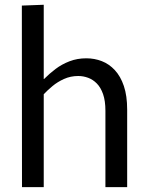

<svg xmlns="http://www.w3.org/2000/svg" viewBox="-20 -771 613 791"><path d="M70 -748 160.2 -751.4V-445.6H161.6Q182.6 -466.9 208.5 -486.6Q234.4 -506.2 266.3 -518.5Q298.1 -530.8 335.7 -530.8Q369.3 -530.8 399.4 -519.1Q429.6 -507.4 453.1 -482.1Q476.7 -456.7 490.3 -416.6Q503.9 -376.4 503.9 -319.4V0H414.3V-314.6Q414.3 -355.4 404.7 -383Q395.1 -410.5 379 -426.9Q362.9 -443.3 342.9 -450.6Q323 -457.9 302.4 -457.9Q270.7 -457.9 243.8 -445.7Q216.9 -433.6 196.3 -416.4Q175.6 -399.2 160.2 -382.7V0H70.6Z"/></svg>

Font: Murecho Thin
Style: Regular
Weight: 100
Designer: Neil Summerour
Foundry: Positype
Version: Version 1.010